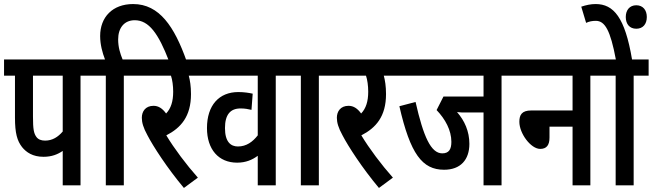

<svg xmlns="http://www.w3.org/2000/svg" viewBox="-20 -916 3226 949"><path d="M378 -542H453V-622H0V-542H54V-335C54 -257 65 -220 89 -189C110 -163 142 -141 195 -141C236 -141 265 -153 290 -170V0H378ZM290 -542V-266C267 -239 239 -221 203 -221C183 -221 169 -227 160 -239C147 -257 143 -277 143 -340V-542Z M503 -542V0H592V-542H666V-622H586C574 -651 564 -683 564 -721C564 -778 594 -816 646 -816C716 -816 763 -750 815 -615H902C842 -784 768 -896 638 -896C536 -896 475 -831 475 -738C475 -696 486 -656 499 -622H441V-542Z M958 -38C901 -102 841 -182 802 -247C874 -284 924 -340 924 -451C924 -490 919 -520 913 -542H984V-622H654V-542H825C832 -522 836 -491 836 -463C836 -415 825 -380 801 -355C783 -380 763 -393 739 -393C698 -393 681 -364 681 -334C681 -311 688 -285 709 -247C737 -193 806 -86 889 13Z M1417 -542V-622H972V-542H1254V-247C1229 -215 1198 -192 1156 -192C1121 -192 1092 -214 1092 -283C1092 -350 1119 -380 1169 -380C1190 -380 1206 -377 1223 -373L1229 -453C1211 -457 1186 -461 1158 -461C1063 -461 1003 -396 1003 -283C1003 -178 1060 -112 1152 -112C1195 -112 1227 -126 1254 -146V0H1343V-542Z M1556 -542H1630V-622H1405V-542H1467V0H1556Z M1922 -38C1865 -102 1805 -182 1766 -247C1838 -284 1888 -340 1888 -451C1888 -490 1883 -520 1877 -542H1948V-622H1618V-542H1789C1796 -522 1800 -491 1800 -463C1800 -415 1789 -380 1765 -355C1747 -380 1727 -393 1703 -393C1662 -393 1645 -364 1645 -334C1645 -311 1652 -285 1673 -247C1701 -193 1770 -86 1853 13Z M2459 -542H2533V-622H1936V-542H2370V-439H2172L2138 -372C2181 -327 2211 -272 2211 -215C2211 -178 2199 -158 2166 -158C2110 -158 2073 -240 2034 -412L1954 -391C2008 -155 2067 -77 2175 -77C2256 -77 2300 -126 2300 -205C2300 -267 2276 -320 2239 -362C2253 -360 2269 -360 2284 -360H2370V0H2459Z M2521 -622V-542H2810V-370H2606C2559 -370 2547 -348 2547 -314C2547 -256 2604 -180 2650 -180C2682 -180 2696 -199 2696 -236V-290H2810V0H2898V-542H2973V-622Z M3112 -542H3186V-622H3104C3069 -830 3013 -896 2924 -896C2900 -896 2877 -891 2853 -883L2877 -803C2892 -810 2907 -813 2925 -813C2970 -813 2997 -766 3024 -622H2961V-542H3023V0H3112ZM3073 -832C3073 -797 3092 -774 3125 -774C3158 -774 3177 -797 3177 -832C3177 -866 3158 -890 3125 -890C3092 -890 3073 -866 3073 -832Z"/></svg>

Font: Noto Sans Devanagari UI ExtraCondensed Medium
Style: Regular
Weight: 500
Width: 2
Designer: Jelle Bosma - Monotype Design Team
Foundry: Monotype Imaging Inc.
Version: Version 2.003